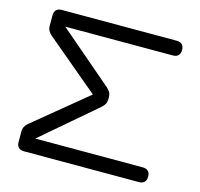

<svg xmlns="http://www.w3.org/2000/svg" viewBox="-108 -867 1027 984"><g transform="rotate(15 406.0 -375.0)"><path d="M62.5 -39.1V-94.2Q62.5 -109.4 68.4 -120.6Q74.2 -131.8 86.4 -141.6L367.2 -372.6L86.4 -608.4Q74.2 -618.7 68.4 -629.6Q62.5 -640.6 62.5 -655.8V-710.9Q62.5 -730 72.5 -740Q82.5 -750 101.6 -750H710.9Q730 -750 740 -740Q750 -730 750 -710.9Q750 -691.9 740 -681.9Q730 -671.9 710.9 -671.9H140.6L426.3 -427.2Q439 -416 444.6 -405.3Q450.2 -394.5 450.2 -379.9V-370.1Q450.2 -355.5 444.6 -344.7Q439 -334 426.3 -322.8L140.6 -78.1H710.9Q730 -78.1 740 -68.1Q750 -58.1 750 -39.1Q750 -20 740 -10Q730 0 710.9 0H101.6Q82.5 0 72.5 -10Q62.5 -20 62.5 -39.1Z"/></g></svg>

Font: Gyrochrome
Style: Regular
Weight: 400
Designer: David Moles
Foundry: David Moles
Version: Version 1.005;Glyphs 3.2.3 (3260)